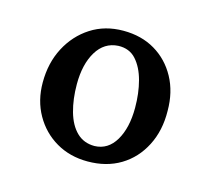

<svg xmlns="http://www.w3.org/2000/svg" viewBox="-62 -787 528 483"><g transform="rotate(15 202.5 -545.5)"><path d="M202 -375Q156 -375 120 -396Q84 -417 63 -454Q42 -491 42 -538Q42 -589 63 -629Q84 -669 120.5 -692.5Q157 -716 205 -716Q252 -716 287.5 -695Q323 -674 343.5 -636.5Q364 -599 364 -550Q365 -499 344.5 -459Q324 -419 287.5 -397Q251 -375 202 -375ZM209 -417Q244 -418 263.5 -451Q283 -484 283 -536Q283 -574 274.5 -606Q266 -638 248.5 -657.5Q231 -677 202 -676Q166 -674 146 -641Q126 -608 126 -556Q126 -517 135 -485Q144 -453 162.5 -435Q181 -417 209 -417Z"/></g></svg>

Font: Lora Medium
Style: Regular
Weight: 500
Designer: Olga Karpushina, Alexei Vanyashin (Cyrillic)
Foundry: Cyreal
Version: Version 3.004